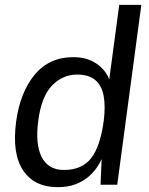

<svg xmlns="http://www.w3.org/2000/svg" viewBox="-20 -763 617 793"><path d="M218.3 10Q122.1 10 75.6 -59Q29.1 -128 46.6 -260.7Q62.9 -381.5 123.1 -454.3Q183.3 -527 282.9 -527Q317.9 -527 343.7 -517.6Q369.5 -508.2 387.3 -493.7Q405.2 -479.2 416 -463.5Q426.8 -447.8 431.2 -435L472.5 -743H563.8L464.2 0H395.3L399.8 -106Q393.2 -90.8 379.9 -71.1Q366.6 -51.4 345.1 -32.8Q323.6 -14.2 292.4 -2.1Q261.2 10 218.3 10ZM244.2 -61Q317.6 -61 355.8 -108.8Q394 -156.6 408.6 -265Q416.1 -325.4 407.9 -367.9Q399.7 -410.4 373.2 -432.7Q346.7 -455 298.5 -455Q238.5 -455 194.8 -409.6Q151.1 -364.2 138.1 -265Q125.1 -168.1 152.1 -114.6Q179.1 -61 244.2 -61Z"/></svg>

Font: Public Sans Thin
Style: Italic
Weight: 100
Italic angle: -8°
Designer: The Public Sans project authors (U.S. Web Design System). Libre Franklin designed by Pablo Impallari and Rodrigo Fuenzal
Version: Version 2.000